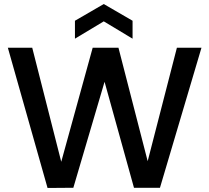

<svg xmlns="http://www.w3.org/2000/svg" viewBox="-20 -932 1039 953"><path d="M980 -695 774 0H645L499 -526L344 0L216 1L19 -695H140L284 -129L440 -695H568L713 -132L858 -695ZM495 -826 352 -740V-829L495 -912L638 -829V-740Z"/></svg>

Font: Poppins Medium A&M
Style: Regular
Weight: 500
Designer: Ninad Kale (Devanagari), Jonny Pinhorn (Latin)
Foundry: Indian Type Foundry
Version: 4.004